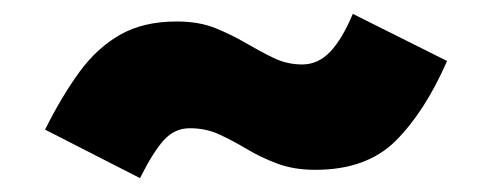

<svg xmlns="http://www.w3.org/2000/svg" viewBox="-20 -457 710 277"><path d="M182 -200 45 -270Q69 -318 94.5 -353Q120 -388 153.5 -407Q187 -426 235 -426Q267 -426 290.5 -416.5Q314 -407 334.5 -395Q355 -383 374.5 -373.5Q394 -364 416 -364Q439 -364 456.5 -382.5Q474 -401 489 -437L625 -369Q593 -296 551 -254Q509 -212 435 -212Q404 -212 380 -221Q356 -230 336 -242Q316 -254 296.5 -263Q277 -272 254 -272Q232 -272 216.5 -255Q201 -238 182 -200Z"/></svg>

Font: Gabarito Black
Style: Regular
Weight: 900
Designer: Leandro Assis / Alvaro Franca / Felipe Casaprima
Foundry: Naipe Foundry
Version: Version 1.000